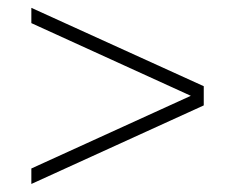

<svg xmlns="http://www.w3.org/2000/svg" viewBox="-20 -632 600 490"><path d="M500 -412V-363L60 -162.5V-202L467 -387.5L60 -573V-612Z"/></svg>

Font: Bodoni* 06pt Fatface
Style: Regular
Weight: 900
Version: Version 2.3